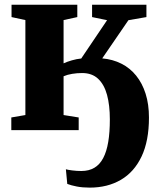

<svg xmlns="http://www.w3.org/2000/svg" viewBox="-20 -564 698 832"><path d="M369 249Q337 249 312.8 244.2Q288.5 239.5 271.5 233L265.5 169.5Q273.5 172 293 174.5Q312.5 177 332.5 177Q365.5 177 389 163Q412.5 149 427.2 121Q442 93 449 51.2Q456 9.5 456 -46.5Q456 -108 443.8 -153Q431.5 -198 405 -222.8Q378.5 -247.5 336 -247.5Q314 -247.5 292.8 -244Q271.5 -240.5 255.5 -233.5V-65.5L321 -55V0H29V-55L90 -65.5V-477L30 -490V-543.5H315V-490L255.5 -477V-289.5Q270.5 -296.5 291.2 -302.5Q312 -308.5 332 -310.5L444 -476.5L379 -490V-543.5H614.5V-490L536.5 -476.5L423 -311Q468.5 -307 505.8 -288.2Q543 -269.5 569.8 -236.5Q596.5 -203.5 611 -157.8Q625.5 -112 625.5 -54.5Q625.5 46.5 593.5 114Q561.5 181.5 503.8 215.2Q446 249 369 249Z"/></svg>

Font: Merriweather 48pt Black
Style: Regular
Weight: 900
Version: Version 2.100